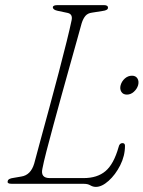

<svg xmlns="http://www.w3.org/2000/svg" viewBox="-20 -720 562 752"><path d="M309 0H27.5Q6 0 10.5 -11Q11 -20.5 34 -23.5L63 -28.5Q100.5 -34 114 -79.5Q123 -114.5 139 -172.5Q155 -230.5 173.5 -299Q192 -367.5 209.8 -435Q227.5 -502.5 241 -557Q254.5 -611.5 260.5 -641Q265.5 -665 244.5 -669.5L206.5 -677.5Q187 -681.5 187 -691.5Q187 -700 206.5 -700H386.5Q403 -700 403 -690Q403 -679.5 381.5 -677L340.5 -670.5Q324 -668.5 315 -658.2Q306 -648 300 -629.5Q294 -607.5 281.8 -563.8Q269.5 -520 253.8 -463.8Q238 -407.5 221.2 -346.8Q204.5 -286 189 -229.2Q173.5 -172.5 162 -127.8Q150.5 -83 146 -59Q138 -22.5 175 -22.5H307.5Q361 -22.5 393.2 -49.8Q425.5 -77 444.5 -144Q448 -159.5 459.5 -159.5Q469.5 -159.5 469.5 -149Q469.5 -109.5 450.8 -72.5Q432 -35.5 405.5 -11.8Q379 12 355.5 12Q344 12 334 6Q324 0 309 0ZM477 -349.5Q462 -349.5 455.2 -360.5Q448.5 -371.5 452.5 -386.5Q457 -402 469.2 -412.8Q481.5 -423.5 497 -423.5Q511.5 -423.5 518.2 -412.8Q525 -402 521 -386.5Q516.5 -371.5 504.2 -360.5Q492 -349.5 477 -349.5Z"/></svg>

Font: Fraunces 9pt Soft Thin
Style: Italic
Weight: 100
Italic angle: -16°
Version: Version 1.000;[b76b70a41]